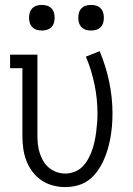

<svg xmlns="http://www.w3.org/2000/svg" viewBox="-20 -752 540 780"><path d="M245 8Q220 8 195 1.5Q170 -5 148.5 -19.5Q127 -34 111.5 -55Q96 -76 87 -99.5Q78 -123 74.5 -148.5Q71 -174 71 -200V-475H21V-530H132V-200Q132 -182 134 -164.5Q136 -147 141.5 -130Q147 -113 156 -97.5Q165 -82 179 -70.5Q193 -59 210 -53Q227 -47 245 -47Q264 -47 282.5 -54Q301 -61 314.5 -74.5Q328 -88 337.5 -105Q347 -122 353.5 -140Q360 -158 364 -176.5Q368 -195 370.5 -214Q373 -233 374.5 -252.5Q376 -272 376 -291Q376 -350 364 -408.5Q352 -467 329 -522L385 -544Q410 -484 423.5 -420Q437 -356 437 -291Q437 -266 435 -241Q433 -216 428.5 -191.5Q424 -167 417 -143.5Q410 -120 399.5 -97.5Q389 -75 374 -54.5Q359 -34 339 -19.5Q319 -5 294.5 1.5Q270 8 245 8ZM350 -628Q339 -628 329 -631Q319 -634 311.5 -641.5Q304 -649 301 -659Q298 -669 298 -680Q298 -691 301 -701Q304 -711 311.5 -718.5Q319 -726 329 -729Q339 -732 350 -732Q361 -732 371 -729Q381 -726 388.5 -718.5Q396 -711 399 -701Q402 -691 402 -680Q402 -669 399 -659Q396 -649 388.5 -641.5Q381 -634 371 -631Q361 -628 350 -628ZM150 -628Q139 -628 129 -631Q119 -634 111.5 -641.5Q104 -649 101 -659Q98 -669 98 -680Q98 -691 101 -701Q104 -711 111.5 -718.5Q119 -726 129 -729Q139 -732 150 -732Q161 -732 171 -729Q181 -726 188.5 -718.5Q196 -711 199 -701Q202 -691 202 -680Q202 -669 199 -659Q196 -649 188.5 -641.5Q181 -634 171 -631Q161 -628 150 -628Z"/></svg>

Font: Iosevka Slab Light
Style: Regular
Weight: 300
Monospace: yes
Designer: Belleve Invis
Foundry: Belleve Invis
Version: Version 11.1.0; ttfautohint (v1.8.3)